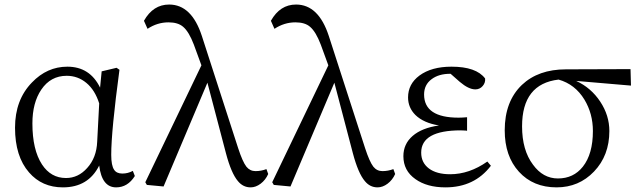

<svg xmlns="http://www.w3.org/2000/svg" viewBox="-20 -808 2809 842"><path d="M255.9 13.7Q164.1 13.7 107.4 -51.8Q45.9 -122.1 45.9 -248Q45.9 -370.1 120.1 -446.3Q186.5 -515.6 275.4 -515.6Q374 -515.6 418.9 -423.8L425.8 -495.1L491.2 -510.7L503.9 -502Q467.8 -233.4 467.8 -128.9Q467.8 -82 480.5 -63.5Q491.2 -46.9 516.6 -46.9Q541 -46.9 562.5 -58.6L571.3 -36.1Q540 13.7 489.3 13.7Q426.8 13.7 415 -82Q367.2 13.7 255.9 13.7ZM269.5 -27.3Q323.2 -27.3 362.3 -71.3Q403.3 -116.2 406.2 -186.5L415 -354.5Q396.5 -413.1 358.9 -444.3Q321.3 -475.6 272.5 -475.6Q202.1 -475.6 161.1 -415Q122.1 -357.4 122.1 -266.6Q122.1 -151.4 164.1 -86.9Q203.1 -27.3 269.5 -27.3Z M1079.1 13.7Q1045.9 13.7 1023.4 -13.7Q994.1 -47.9 970.7 -136.7L889.6 -445.3L697.3 9.8L624 2.9L617.2 -8.8L863.3 -521.5L830.1 -612.3Q808.6 -668.9 783.2 -690.4Q760.7 -710 718.8 -710Q669.9 -710 627 -681.6L611.3 -716.8Q651.4 -788.1 721.7 -788.1Q820.3 -788.1 865.2 -650.4L1024.4 -158.2Q1043.9 -98.6 1060.5 -77.1Q1076.2 -57.6 1100.6 -57.6Q1125 -57.6 1148.4 -66.4L1156.2 -44.9Q1144.5 -18.6 1123 -2.4Q1101.6 13.7 1079.1 13.7Z M1635.7 13.7Q1602.5 13.7 1580.1 -13.7Q1550.8 -47.9 1527.3 -136.7L1446.3 -445.3L1253.9 9.8L1180.7 2.9L1173.8 -8.8L1419.9 -521.5L1386.7 -612.3Q1365.2 -668.9 1339.8 -690.4Q1317.4 -710 1275.4 -710Q1226.6 -710 1183.6 -681.6L1168 -716.8Q1208 -788.1 1278.3 -788.1Q1377 -788.1 1421.9 -650.4L1581.1 -158.2Q1600.6 -98.6 1617.2 -77.1Q1632.8 -57.6 1657.2 -57.6Q1681.6 -57.6 1705.1 -66.4L1712.9 -44.9Q1701.2 -18.6 1679.7 -2.4Q1658.2 13.7 1635.7 13.7Z M1933.6 13.7Q1852.5 13.7 1801.8 -22.5Q1749 -59.6 1749 -123Q1749 -176.8 1789.6 -211.9Q1830.1 -247.1 1905.3 -257.8Q1837.9 -268.6 1801.8 -303.7Q1769.5 -335.9 1769.5 -380.9Q1769.5 -439.5 1819.3 -476.6Q1872.1 -515.6 1960 -515.6Q2068.4 -515.6 2107.4 -463.9Q2109.4 -445.3 2096.7 -430.7Q2084 -416 2064.5 -416Q2035.2 -416 1996.1 -449.2L1956.1 -484.4H1954.1Q1904.3 -484.4 1873 -460.9Q1839.8 -436.5 1839.8 -393.6Q1839.8 -292 1991.2 -292Q2006.8 -292 2028.3 -293.9V-234.4Q2025.4 -234.4 2021.5 -235.4Q2005.9 -236.3 2001 -236.3Q1827.1 -236.3 1827.1 -138.7Q1827.1 -94.7 1860.8 -69.3Q1894.5 -43.9 1954.1 -43.9Q2038.1 -43.9 2117.2 -99.6L2132.8 -81.1Q2060.5 13.7 1933.6 13.7Z M2420.9 13.7Q2318.4 13.7 2255.9 -54.7Q2193.4 -123 2193.4 -236.3Q2193.4 -363.3 2268.6 -435.5Q2340.8 -503.9 2461.9 -503.9L2745.1 -504.9L2747.1 -432.6L2506.8 -453.1Q2572.3 -422.9 2612.3 -362.3Q2652.3 -301.8 2652.3 -233.4Q2652.3 -126 2585 -55.7Q2518.6 13.7 2420.9 13.7ZM2426.8 -25.4Q2495.1 -25.4 2536.1 -77.1Q2580.1 -132.8 2580.1 -233.4Q2580.1 -309.6 2543 -371.1Q2502 -438.5 2429.7 -459Q2269.5 -440.4 2269.5 -253.9Q2269.5 -149.4 2317.4 -85.9Q2361.3 -25.4 2426.8 -25.4Z"/></svg>

Font: Bpmf GenYo Min R
Style: R
Weight: 400
Foundry: But Ko
Version: Version 1.320